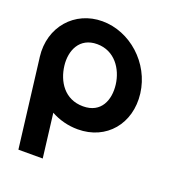

<svg xmlns="http://www.w3.org/2000/svg" viewBox="-169 -868 1184 1268"><g transform="rotate(20 423.0 -233.5)"><path d="M197.7 -363.9C184.9 -468.5 229.8 -573 353.1 -573C477.2 -573 546.1 -468.5 558.9 -363.9C571.8 -259.4 531.9 -154.8 404.4 -154.8C273.5 -154.8 210.5 -259.4 197.7 -363.9ZM25.1 -363.9C25.6 -359.8 26.2 -355.7 26.8 -351.7L101.9 260H272.9L235.1 -48.1C290.9 -17.5 354.9 -0.1 423.4 -0.1C624.9 -0.1 756.6 -159.1 731.5 -363.9C706.3 -568.8 528.8 -726.9 334.2 -726.9C141.2 -726.9 0 -568.8 25.1 -363.9Z"/></g></svg>

Font: Hussar
Style: BdOpOblOne
Weight: 700
Foundry: Cannot Into Space Fonts
Version: Version 2.00